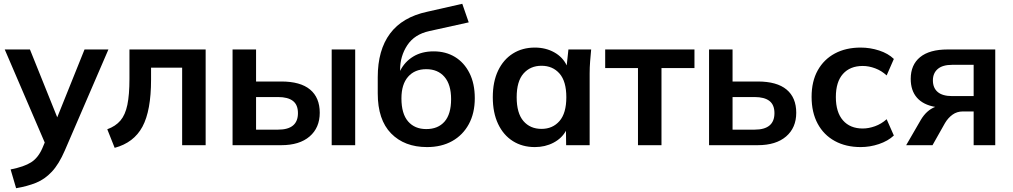

<svg xmlns="http://www.w3.org/2000/svg" viewBox="-20 -766 5342 1013"><path d="M65 227 36 128Q107 114 144 90.5Q181 67 203 17L216 -14L5 -505H138L282 -147L426 -505H552L322 28Q291 100 253.5 140Q216 180 170 198.5Q124 217 65 227Z M585 14 546 -84Q590 -100 615.5 -130Q641 -160 652 -213Q663 -266 663 -350V-505H1065V0H941V-409H777V-346Q777 -182 731.5 -97.5Q686 -13 585 14Z M1207 0V-505H1331V-336H1464Q1565 -336 1616 -293.5Q1667 -251 1667 -171Q1667 -92 1613.5 -46Q1560 0 1464 0ZM1730 0V-505H1854V0ZM1331 -82H1447Q1552 -82 1552 -169Q1552 -213 1525.5 -233.5Q1499 -254 1447 -254H1331Z M2233 10Q2114 10 2043.5 -62Q1973 -134 1973 -273V-359Q1973 -502 2038 -589Q2103 -676 2234 -704L2419 -746L2453 -648L2245 -602Q2167 -585 2129 -527.5Q2091 -470 2091 -398V-392Q2115 -440 2160 -467.5Q2205 -495 2268 -495Q2332 -495 2380.5 -465.5Q2429 -436 2457 -380.5Q2485 -325 2485 -248Q2485 -169 2453.5 -111Q2422 -53 2365.5 -21.5Q2309 10 2233 10ZM2229 -85Q2291 -85 2325.5 -124.5Q2360 -164 2360 -243Q2360 -320 2325 -360.5Q2290 -401 2229 -401Q2168 -401 2133 -361Q2098 -321 2098 -247Q2098 -166 2133 -125.5Q2168 -85 2229 -85Z M2802 10Q2736 10 2686 -21.5Q2636 -53 2608 -112Q2580 -171 2580 -253Q2580 -335 2608 -393.5Q2636 -452 2686 -483.5Q2736 -515 2802 -515Q2859 -515 2904 -490Q2949 -465 2970 -421L2979 -505H3099Q3096 -474 3093.5 -442Q3091 -410 3091 -379V0H2967L2966 -76Q2944 -36 2900 -13Q2856 10 2802 10ZM2837 -86Q2896 -86 2932 -127.5Q2968 -169 2968 -253Q2968 -337 2932 -378Q2896 -419 2837 -419Q2778 -419 2742 -378Q2706 -337 2706 -253Q2706 -169 2741.5 -127.5Q2777 -86 2837 -86Z M3346 0V-407H3173V-505H3644V-407H3470V0Z M3721 0V-505H3845V-336H3978Q4079 -336 4130 -293.5Q4181 -251 4181 -171Q4181 -92 4127.5 -46Q4074 0 3978 0ZM3845 -82H3961Q4066 -82 4066 -169Q4066 -213 4039.5 -233.5Q4013 -254 3961 -254H3845Z M4521 10Q4443 10 4384.5 -22Q4326 -54 4294 -113.5Q4262 -173 4262 -255Q4262 -337 4294.5 -395Q4327 -453 4385 -484Q4443 -515 4521 -515Q4571 -515 4618.5 -499.5Q4666 -484 4696 -455L4658 -368Q4631 -393 4597.5 -405.5Q4564 -418 4532 -418Q4465 -418 4427.5 -376Q4390 -334 4390 -254Q4390 -174 4427.5 -131Q4465 -88 4532 -88Q4563 -88 4596.5 -100Q4630 -112 4658 -137L4696 -51Q4665 -22 4617.5 -6Q4570 10 4521 10Z M4761 0 4838 -133Q4868 -184 4914 -202Q4851 -213 4818 -250.5Q4785 -288 4785 -350Q4785 -424 4834.5 -464.5Q4884 -505 4980 -505H5231V0H5117V-178H5060Q5029 -178 5005.5 -161Q4982 -144 4966 -117L4900 0ZM5004 -259H5117V-424H5004Q4953 -424 4927.5 -402Q4902 -380 4902 -342Q4902 -302 4927.5 -280.5Q4953 -259 5004 -259Z"/></svg>

Font: MulishBold
Style: Bold
Weight: 700
Designer: Vernon Adams
Foundry: Vernon Adams
Version: Version 3.602; ttfautohint (v1.8.3)